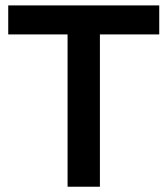

<svg xmlns="http://www.w3.org/2000/svg" viewBox="-20 -708 635 728"><path d="M11.2 -577.5H236.2V0H358.8V-577.5H583.8V-687.5H11.2Z"/></svg>

Font: Cambay
Style: Bold
Weight: 700
Designer: Pooja Saxena
Foundry: Pooja Saxena
Version: Version 1.096;PS 001.096;hotconv 1.0.70;makeotf.lib2.5.58329